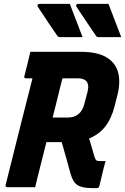

<svg xmlns="http://www.w3.org/2000/svg" viewBox="-20 -968 647 993"><path d="M341 -948Q358 -902 374 -862Q390 -822 407 -776H291Q281 -776 277 -782Q250 -821 234.5 -844Q219 -867 206.5 -886.5Q194 -906 175 -934Q173 -939 175 -943.5Q177 -948 185 -948ZM541 -948Q558 -902 574 -862Q590 -822 607 -776H491Q481 -776 477 -782Q451 -821 435 -844Q419 -867 406.5 -886.5Q394 -906 375 -934Q373 -939 375 -943.5Q377 -948 385 -948ZM162 0H18Q7 0 9 -11Q45 -157 78.5 -289Q112 -421 148 -563H114Q103 -563 106 -574Q114 -606 122 -637.5Q130 -669 137 -700H397Q483 -700 530 -672Q577 -644 590.5 -594.5Q604 -545 588 -479L573 -420Q557 -356 525 -314.5Q493 -273 441 -252Q448 -229 454.5 -205.5Q461 -182 468 -159Q473 -143 478 -139Q483 -135 493 -135H526Q517 -104 509.5 -71Q502 -38 494 -6Q491 5 480 5H459Q405 5 381 -10.5Q357 -26 345 -69Q334 -110 322.5 -151Q311 -192 299 -233H220Q212 -201 203.5 -167.5Q195 -134 186 -98Q179 -71 173 -46Q167 -21 162 0ZM281 -475Q274 -445 266.5 -416.5Q259 -388 252 -360H329Q398 -360 416 -430L433 -494Q438 -515 435.5 -528.5Q433 -542 426 -549Q412 -563 382 -563H303Q297 -540 291.5 -518Q286 -496 281 -475Z"/></svg>

Font: Recursive Sn Lnr St XBd
Style: Italic
Weight: 800
Italic angle: -15°
Version: Version 1.079;hotconv 1.0.112;makeotfexe 2.5.65598; ttfautoh